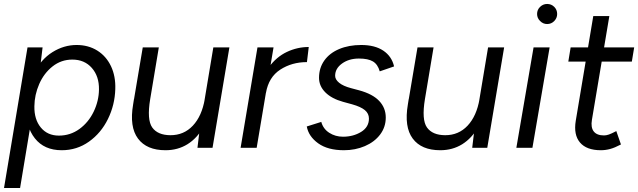

<svg xmlns="http://www.w3.org/2000/svg" viewBox="-20 -736 3178 956"><path d="M117 -500H192L181 -408L80 200H0ZM554 -292.2Q551.8 -213.5 517.5 -143.5Q483.2 -73.5 423.1 -30.8Q363 12 287.3 12Q200.3 12 153.6 -47.2Q106.8 -106.3 110.5 -204.5Q112.7 -301.7 148.5 -371.2Q184.3 -440.8 241.2 -476.4Q298.2 -512 361.5 -512Q419.8 -512 464.4 -484.2Q509 -456.3 532.7 -406.2Q556.3 -356.2 554 -292.2ZM151.2 -207Q150 -141.3 183.2 -101.1Q216.5 -60.8 273.2 -60.8Q330.3 -60.8 375.7 -93.9Q421 -127 446.6 -180.3Q472.2 -233.7 472.8 -290.5Q473.8 -356.2 437.2 -397.8Q400.7 -439.3 340.2 -439.3Q284.7 -439.3 241.8 -405.4Q198.8 -371.5 175.3 -317.7Q151.8 -263.8 151.2 -207Z M974.2 -92 1042.2 -500H1122.2L1038.2 0H963.2ZM828.2 -62.8Q895.3 -62.5 940.2 -110.3Q985.2 -158.2 999.7 -243.2L1038.7 -239.8Q1024.8 -160.3 993.2 -104Q961.5 -47.7 913.4 -17.8Q865.3 12 804 12Q710.3 12 667.1 -46Q623.8 -104 642.8 -215.7L647 -242.3H727.8Q710.8 -139.5 738 -101.3Q765.2 -63.2 828.2 -62.8ZM690.8 -500H770.8L727.8 -242.3L643.7 -220.7Z M1262 -500H1342L1258 0H1178ZM1517.3 -502 1508.3 -426.8Q1433.3 -426.8 1375.5 -389.3Q1317.7 -351.8 1304.2 -273.5L1267.2 -271.8Q1280.2 -348.8 1318.2 -400.8Q1356.3 -452.8 1408.4 -477.4Q1460.5 -502 1517.3 -502Z M1507.5 -106.3 1579.7 -129Q1589.2 -94.2 1619.4 -74.8Q1649.7 -55.3 1687.8 -55.3Q1739 -55.3 1778 -79.2Q1817 -103.2 1817 -145.5Q1817 -170.8 1796.7 -187.7Q1776.3 -204.5 1733.7 -216.5L1688 -229Q1631.3 -244.7 1599.9 -276.1Q1568.5 -307.5 1568.5 -348.7Q1568.5 -397.5 1594.8 -434.7Q1621.2 -471.8 1669 -491.9Q1716.8 -512 1778.5 -512Q1846.7 -512 1888.7 -483.7Q1930.7 -455.3 1942.2 -405.3L1870.8 -380.7Q1861 -415.7 1836.9 -430.1Q1812.8 -444.5 1767 -444.5Q1717.7 -444.5 1683.2 -419.8Q1648.7 -395 1648.7 -358.5Q1648.7 -340.2 1668.7 -323.8Q1688.7 -307.5 1727.3 -297.2L1768.2 -286.3Q1835.5 -268 1868.2 -233.3Q1900.8 -198.7 1900.8 -150.8Q1900.8 -103.5 1872.8 -66.2Q1844.7 -29 1796.8 -8.5Q1749 12 1692.5 12Q1612.3 12 1564.4 -22.3Q1516.5 -56.7 1507.5 -106.3Z M2342.2 -92 2410.2 -500H2490.2L2406.2 0H2331.2ZM2196.2 -62.8Q2263.3 -62.5 2308.2 -110.3Q2353.2 -158.2 2367.7 -243.2L2406.7 -239.8Q2392.8 -160.3 2361.2 -104Q2329.5 -47.7 2281.4 -17.8Q2233.3 12 2172 12Q2078.3 12 2035.1 -46Q1991.8 -104 2010.8 -215.7L2015 -242.3H2095.8Q2078.8 -139.5 2106 -101.3Q2133.2 -63.2 2196.2 -62.8ZM2058.8 -500H2138.8L2095.8 -242.3L2011.7 -220.7Z M2636.7 -500H2716.7L2631 0H2551ZM2654.2 -666.3Q2654.2 -687.3 2669.2 -701.8Q2684.2 -716.3 2704.2 -716.3Q2725.2 -716.3 2739.7 -701.8Q2754.2 -687.3 2754.2 -666.3Q2754.2 -646.3 2739.7 -631.3Q2725.2 -616.3 2704.2 -616.3Q2684.2 -616.3 2669.2 -631.3Q2654.2 -646.3 2654.2 -666.3Z M2846.8 -134.7 2934 -656H3014L2927.3 -139.5Q2920.8 -101.5 2936.3 -81.6Q2951.8 -61.7 2987.5 -61.7Q2998.8 -61.7 3011.8 -66.2Q3024.7 -70.7 3048.7 -83.3L3071.8 -16.7Q3041.2 -0.5 3018 5.8Q2994.8 12 2971.7 12Q2900.5 12 2867.9 -26.4Q2835.3 -64.8 2846.8 -134.7ZM2821.3 -500H3137.7L3126 -429.2H2809.7Z"/></svg>

Font: Oak Sans Light Italic
Style: Regular
Weight: 400
Italic angle: -9.5°
Foundry: Erik Kennedy, Walven
Version: Version 1.000;Glyphs 3.1.2 (3151)